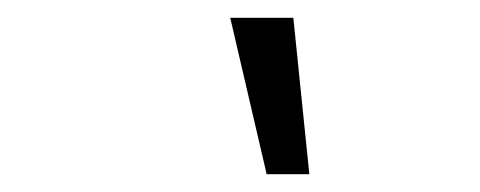

<svg xmlns="http://www.w3.org/2000/svg" viewBox="-20 -756 540 216"><path d="M280 -560 239 -736H310L328 -560Z"/></svg>

Font: Nunito Sans 7pt Condensed Light
Style: Italic
Weight: 300
Width: 3
Italic angle: -9°
Designer: Vernon Adams
Foundry: Vernon Adams
Version: Version 3.101;gftools[0.9.27]